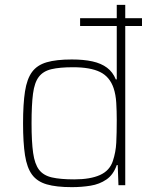

<svg xmlns="http://www.w3.org/2000/svg" viewBox="-20 -763 636 791"><path d="M310 -656V-688H565V-656ZM276 8Q212 8 172.5 -3.5Q133 -15 112 -43.5Q91 -72 83 -123.5Q75 -175 75 -255Q75 -335 83 -386.5Q91 -438 112 -466.5Q133 -495 172.5 -506.5Q212 -518 276 -518Q325 -518 361 -510Q397 -502 421 -484Q445 -466 457 -436H461V-743H496V0H468L465 -83H461Q447 -43 418.5 -23.5Q390 -4 353 2Q316 8 276 8ZM286 -24Q352 -24 392 -42Q432 -60 445 -100Q457 -136 459 -175Q461 -214 461 -269Q461 -305 459 -339Q457 -373 448 -400Q432 -447 392 -466.5Q352 -486 281 -486Q226 -486 192 -478Q158 -470 140 -446.5Q122 -423 116 -377Q110 -331 110 -255Q110 -179 116.5 -133Q123 -87 141 -63.5Q159 -40 194 -32Q229 -24 286 -24Z"/></svg>

Font: Saira Thin
Style: Regular
Weight: 100
Designer: Hector Gatti with collaboration of the Omnibus-Type team
Foundry: Omnibus-Type
Version: Version 1.101